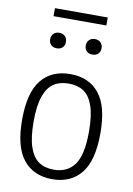

<svg xmlns="http://www.w3.org/2000/svg" viewBox="-96 -936 699 1006"><g transform="rotate(10 253.5 -433.5)"><path d="M45 -270.5Q45 -415 99.5 -482.2Q154 -549.5 253.5 -549.5Q352.5 -549.5 407 -482.2Q461.5 -415 461.5 -270.5Q461.5 -126 407 -58.2Q352.5 9.5 253.5 9.5Q155 9.5 100 -58.2Q45 -126 45 -270.5ZM401 -269Q401 -355 383.2 -405.8Q365.5 -456.5 333.2 -477.8Q301 -499 253.5 -499Q206 -499 173.8 -477.8Q141.5 -456.5 123.8 -406.5Q106 -356.5 106 -272Q106 -186.5 123.5 -135.5Q141 -84.5 173.5 -62.8Q206 -41 253.5 -41Q325.5 -41 363.2 -93Q401 -145 401 -269ZM116.5 -710.5Q116.5 -729.5 128 -741Q139.5 -752.5 158.5 -752.5Q177.5 -752.5 189 -741Q200.5 -729.5 200.5 -710.5Q200.5 -692 189 -681Q177.5 -670 158.5 -670Q139.5 -670 128 -681Q116.5 -692 116.5 -710.5ZM306 -710.5Q306 -729.5 317.5 -741Q329 -752.5 348 -752.5Q367 -752.5 378.5 -741Q390 -729.5 390 -710.5Q390 -692 378.5 -681Q367 -670 348 -670Q329 -670 317.5 -681Q306 -692 306 -710.5ZM113 -833V-875.5H394V-833Z"/></g></svg>

Font: Encode Sans Semi Condensed Light
Style: Regular
Weight: 300
Width: 4
Designer: Multiple Designers
Foundry: Impallari Type
Version: Version 2.000